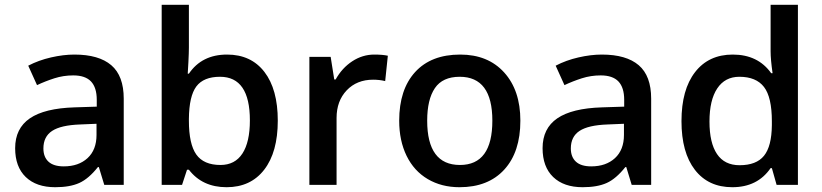

<svg xmlns="http://www.w3.org/2000/svg" viewBox="-20 -780 3468 810"><path d="M419.9 0 397 -75.2H393.1Q354 -25.9 314.5 -8.1Q274.9 9.8 212.9 9.8Q133.3 9.8 88.6 -33.2Q43.9 -76.2 43.9 -154.8Q43.9 -238.3 106 -280.8Q168 -323.2 294.9 -327.1L388.2 -330.1V-358.9Q388.2 -410.6 364 -436.3Q339.8 -461.9 289.1 -461.9Q247.6 -461.9 209.5 -449.7Q171.4 -437.5 136.2 -420.9L99.1 -502.9Q143.1 -525.9 195.3 -537.8Q247.6 -549.8 293.9 -549.8Q397 -549.8 449.5 -504.9Q502 -460 502 -363.8V0ZM249 -78.1Q311.5 -78.1 349.4 -113Q387.2 -147.9 387.2 -210.9V-257.8L317.9 -254.9Q236.8 -252 200 -227.8Q163.1 -203.6 163.1 -153.8Q163.1 -117.7 184.6 -97.9Q206.1 -78.1 249 -78.1Z M938 -549.8Q1039.1 -549.8 1095.5 -476.6Q1151.9 -403.3 1151.9 -271Q1151.9 -138.2 1094.7 -64.2Q1037.6 9.8 936 9.8Q833.5 9.8 776.9 -64H769L748 0H662.1V-759.8H776.9V-579.1Q776.9 -559.1 774.9 -519.5Q772.9 -480 772 -469.2H776.9Q831.5 -549.8 938 -549.8ZM908.2 -456.1Q838.9 -456.1 808.3 -415.3Q777.8 -374.5 776.9 -278.8V-271Q776.9 -172.4 808.1 -128.2Q839.4 -84 910.2 -84Q971.2 -84 1002.7 -132.3Q1034.2 -180.7 1034.2 -272Q1034.2 -456.1 908.2 -456.1Z M1559.1 -549.8Q1593.8 -549.8 1616.2 -544.9L1605 -438Q1580.6 -443.8 1554.2 -443.8Q1485.4 -443.8 1442.6 -398.9Q1399.9 -354 1399.9 -282.2V0H1285.2V-540H1375L1390.1 -444.8H1396Q1422.9 -493.2 1466.1 -521.5Q1509.3 -549.8 1559.1 -549.8Z M2175.3 -271Q2175.3 -138.7 2107.4 -64.5Q2039.6 9.8 1918.5 9.8Q1842.8 9.8 1784.7 -24.4Q1726.6 -58.6 1695.3 -122.6Q1664.1 -186.5 1664.1 -271Q1664.1 -402.3 1731.4 -476.1Q1798.8 -549.8 1921.4 -549.8Q2038.6 -549.8 2106.9 -474.4Q2175.3 -398.9 2175.3 -271ZM1782.2 -271Q1782.2 -84 1920.4 -84Q2057.1 -84 2057.1 -271Q2057.1 -456.1 1919.4 -456.1Q1847.2 -456.1 1814.7 -408.2Q1782.2 -360.4 1782.2 -271Z M2645 0 2622.1 -75.2H2618.2Q2579.1 -25.9 2539.6 -8.1Q2500 9.8 2438 9.8Q2358.4 9.8 2313.7 -33.2Q2269 -76.2 2269 -154.8Q2269 -238.3 2331.1 -280.8Q2393.1 -323.2 2520 -327.1L2613.3 -330.1V-358.9Q2613.3 -410.6 2589.1 -436.3Q2564.9 -461.9 2514.2 -461.9Q2472.7 -461.9 2434.6 -449.7Q2396.5 -437.5 2361.3 -420.9L2324.2 -502.9Q2368.2 -525.9 2420.4 -537.8Q2472.7 -549.8 2519 -549.8Q2622.1 -549.8 2674.6 -504.9Q2727.1 -460 2727.1 -363.8V0ZM2474.1 -78.1Q2536.6 -78.1 2574.5 -113Q2612.3 -147.9 2612.3 -210.9V-257.8L2543 -254.9Q2461.9 -252 2425 -227.8Q2388.2 -203.6 2388.2 -153.8Q2388.2 -117.7 2409.7 -97.9Q2431.2 -78.1 2474.1 -78.1Z M3069.3 9.8Q2968.3 9.8 2911.6 -63.5Q2855 -136.7 2855 -269Q2855 -401.9 2912.4 -475.8Q2969.7 -549.8 3071.3 -549.8Q3177.7 -549.8 3233.4 -471.2H3239.3Q3231 -529.3 3231 -563V-759.8H3346.2V0H3256.3L3236.3 -70.8H3231Q3175.8 9.8 3069.3 9.8ZM3100.1 -83Q3170.9 -83 3203.1 -122.8Q3235.4 -162.6 3236.3 -252V-268.1Q3236.3 -370.1 3203.1 -413.1Q3169.9 -456.1 3099.1 -456.1Q3038.6 -456.1 3005.9 -407Q2973.1 -357.9 2973.1 -267.1Q2973.1 -177.2 3004.9 -130.1Q3036.6 -83 3100.1 -83Z"/></svg>

Font: f1_4961           
Style: Regular
Weight: 600
Foundry: Ascender Corporation
Version: Version 1.10